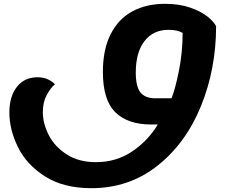

<svg xmlns="http://www.w3.org/2000/svg" viewBox="-20 -626 1199 1004"><path d="M1110 -489Q1110 -266 1031 -71.5Q952 123 803.5 240.5Q655 358 458 358Q312 358 215.5 296.5Q119 235 74 143.5Q29 52 29 -38Q29 -122 68.5 -172Q108 -222 176 -222Q210 -222 234 -209.5Q258 -197 267 -185Q245 -167 224.5 -129.5Q204 -92 204 -40Q204 20 235 80.5Q266 141 329 181.5Q392 222 481 222Q589 222 672.5 165Q756 108 805 25H770Q648 25 583 -39Q518 -103 518 -250Q518 -367 558.5 -447Q599 -527 672 -566.5Q745 -606 843 -606Q918 -606 975 -586Q1032 -566 1065.5 -539Q1099 -512 1110 -489ZM935 -454Q908 -470 861 -470Q781 -470 735.5 -411Q690 -352 690 -247Q690 -173 714.5 -142.5Q739 -112 792 -112H877Q896 -159 915.5 -255.5Q935 -352 935 -454Z"/></svg>

Font: Lemonada SemiBold
Style: Regular
Weight: 600
Designer: Mohamed Gaber (Arabic) Eduardo Tunni (Latin)
Foundry: Kief Type Foundry
Version: Version 3.006